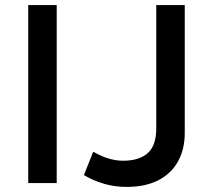

<svg xmlns="http://www.w3.org/2000/svg" viewBox="-20 -720 836 755"><path d="M91 0V-700H203V0ZM478.5 15Q431.5 15 389.2 2.8Q347 -9.5 310 -31.5L346.5 -123.5Q376 -106.5 405.2 -97.2Q434.5 -88 464.5 -88Q527.5 -88 561 -118Q594.5 -148 594.5 -215.5V-700H706.5V-197Q706.5 -133 680 -85.2Q653.5 -37.5 602.5 -11.2Q551.5 15 478.5 15Z"/></svg>

Font: Geologica EX
Style: Regular
Weight: 400
Designer: Sindre Bremnes, Frode Helland
Foundry: Monokrom Skriftforlag AS
Version: Version 1.010;gftools[0.9.28]